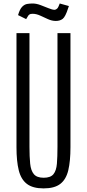

<svg xmlns="http://www.w3.org/2000/svg" viewBox="-20 -1045 487 1075"><path d="M224.1 9.8Q163.6 9.8 130.6 -15.4Q97.7 -40.5 85 -91.6Q72.3 -142.6 72.3 -220.7V-859.4H145V-223.1Q145 -167.5 148.9 -128.7Q152.8 -89.8 169.7 -69.8Q186.5 -49.8 224.6 -49.8Q263.2 -49.8 279.3 -69.8Q295.4 -89.8 298.6 -128.4Q301.8 -167 301.8 -222.7V-859.4H374.5V-220.7Q374.5 -142.6 362.3 -91.6Q350.1 -40.5 317.6 -15.4Q285.2 9.8 224.1 9.8ZM292.5 -927.7Q271 -927.7 248.8 -937.7Q226.6 -947.8 204.8 -957.8Q183.1 -967.8 162.6 -967.8Q154.8 -967.8 151.4 -966.8Q143.6 -964.8 138.4 -957.8Q133.3 -950.7 126.5 -938L81.1 -960.4Q90.8 -993.7 104 -1007.1Q117.2 -1020.5 132.3 -1022.9Q147.5 -1025.4 163.1 -1025.4Q183.1 -1025.4 206.8 -1016.6Q230.5 -1007.8 251.7 -999Q272.9 -990.2 285.2 -990.2H287.1Q293.9 -991.2 300.3 -997.3Q306.6 -1003.4 314.5 -1025.4L365.7 -1011.2L361.3 -998.5Q346.2 -951.2 331.1 -939.5Q315.9 -927.7 292.5 -927.7Z"/></svg>

Font: Antonio Thin
Style: Regular
Weight: 250
Designer: Vernon Adams
Foundry: Vernon Adams
Version: Version 1.002